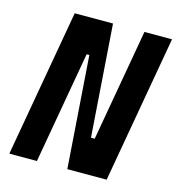

<svg xmlns="http://www.w3.org/2000/svg" viewBox="-104 -783 807 873"><g transform="rotate(15 299.5 -346.5)"><path d="M291.5 0H476.6L598.6 -693.4H468.8L376 -166H358.4L320.8 -693.4H140.6L18.6 0H148.4L241.2 -527.3H253.9Z"/></g></svg>

Font: Cascadia Code NF
Style: Bold Italic
Weight: 700
Italic angle: -10°
Monospace: yes
Designer: Aaron Bell
Foundry: Saja Typeworks
Version: Version 2404.023